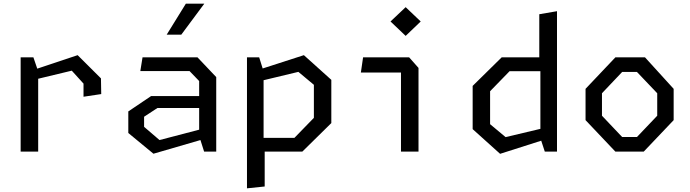

<svg xmlns="http://www.w3.org/2000/svg" viewBox="-20 -826 3760 1046"><path d="M435 -299 531.5 -313.5 530 -399 403 -525.5 183 -452 162 -513.5H92.5V0H188V-397L371 -441L435 -370.5Z M1092 0H1158V-406L1056 -513.5H756.5L744.5 -439H1012.5L1065 -384.5V-302.5H803L679 -219V-101.5L816 11.5L1072 -63ZM967.5 -637H888L992.5 -806H1093ZM765 -135V-190L837.5 -237.5H1065V-119.5L849 -63Z M1325.5 200 1422 190V0H1627L1785 -155.5V-391L1635.5 -525.5L1411 -453L1392 -513.5H1325.5ZM1416 -75V-389L1605.5 -434.5L1690 -364V-184L1584 -75Z M2164.5 0H2260V-456L2209 -513.5H1958L1946 -431H2164.5ZM2190 -630.5 2272 -709 2190 -787 2107.5 -709Z M2948 0H3014.5V-765L2918 -748.5V-513.5H2713L2555 -358V-122.5L2704.5 12L2928.5 -59.5ZM2650 -149.5V-329L2756 -438H2924V-124L2734.5 -79Z M3332.5 0H3487L3650 -171.5V-342L3494 -513.5H3332.5L3170 -342V-171.5ZM3369.5 -79.5 3259.5 -195.5V-318L3369.5 -434H3450L3560.5 -318V-195.5L3450 -79.5Z"/></svg>

Font: Monaspace Krypton
Style: Regular
Weight: 400
Designer: Riley Cran & the Lettermatic Team
Foundry: Lettermatic
Version: Version 1.200 (Monaspace Krypton)